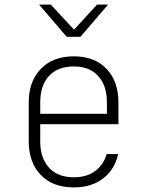

<svg xmlns="http://www.w3.org/2000/svg" viewBox="-20 -805 640 835"><path d="M301 10Q209 10 157 -44.5Q105 -99 105 -190V-360Q105 -451 157.5 -505.5Q210 -560 301 -560Q392 -560 443.5 -505.5Q495 -451 495 -360V-265H155V-190Q155 -118 193 -76Q231 -34 301 -34Q357 -34 393.5 -61Q430 -88 444 -135H494Q479 -68 428.5 -29Q378 10 301 10ZM155 -310H445V-360Q445 -432 407.5 -474Q370 -516 301 -516Q231 -516 193 -474.5Q155 -433 155 -360ZM270 -645 150 -785H201L302 -676L402 -785H450L330 -645Z"/></svg>

Font: Tiny Thin
Style: Regular
Weight: 100
Monospace: yes
Designer: Philipp Nurullin, Konstantin Bulenkov
Foundry: JetBrains
Version: Version 2.251; ttfautohint (v1.8.4.7-5d5b)